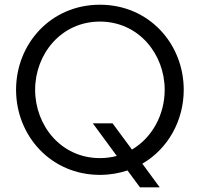

<svg xmlns="http://www.w3.org/2000/svg" viewBox="-20 -736 865 822"><path d="M377.4 -208 480 -68.4C457.5 -62.5 433.1 -59.1 407.7 -59.1C241.2 -59.1 130.4 -198.7 130.4 -351.6C130.4 -503.9 241.2 -643.6 407.7 -643.6C574.2 -643.6 685.1 -503.9 685.1 -351.6C685.1 -246.1 632.3 -147 544.9 -95.7L461.9 -208ZM48.8 -351.6C48.8 -155.3 197.3 12.7 407.7 12.7C449.7 12.7 489.3 5.9 525.9 -6.3L579.1 65.9H663.6L589.4 -35.2C698.7 -98.6 766.6 -218.8 766.6 -351.6C766.6 -548.3 618.2 -715.8 407.7 -715.8C197.3 -715.8 48.8 -548.3 48.8 -351.6Z"/></svg>

Font: Faust Sans
Style: Regular
Weight: 400
Designer: Andreas Faust
Version: Version 1.003;Glyphs 3.1.2 (3151)